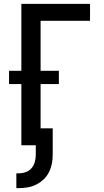

<svg xmlns="http://www.w3.org/2000/svg" viewBox="-20 -755 540 998"><path d="M65 223V146H77Q96 146 114 139.5Q132 133 144 119Q156 105 161 86.5Q166 68 166 49V0H91V-318H27V-387H91V-735H448V-647H191V-387H286V-318H191V-88H254V49Q254 73 249.5 96Q245 119 234.5 140Q224 161 206.5 177.5Q189 194 168 204.5Q147 215 123.5 219Q100 223 77 223Z"/></svg>

Font: Iosevka Custom Semibold
Style: Regular
Weight: 600
Designer: Belleve Invis
Foundry: Belleve Invis
Version: Version 27.0.2; ttfautohint (v1.8.4)